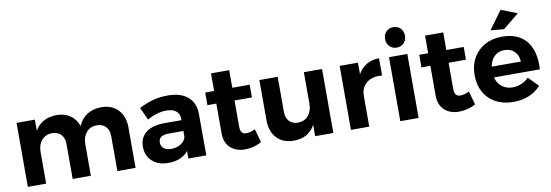

<svg xmlns="http://www.w3.org/2000/svg" viewBox="-57 -1180 4561 1590"><g transform="rotate(-10 2223.0 -385.0)"><path d="M980 -338V0H827V-293Q827 -345 799 -374Q771 -403 723 -403Q668 -402 636 -364Q604 -326 604 -266V0H451V-293Q451 -344 423.5 -373.5Q396 -403 348 -403Q293 -402 260.5 -364Q228 -326 228 -266V0H74V-538H228V-445Q284 -542 410 -544Q478 -544 525 -511.5Q572 -479 592 -420Q618 -481 667.5 -512Q717 -543 786 -544Q875 -544 927.5 -488.5Q980 -433 980 -338Z M1424 0V-63Q1397 -29 1354 -11Q1311 7 1255 7Q1170 7 1120 -39.5Q1070 -86 1070 -161Q1070 -237 1123.5 -279.5Q1177 -322 1275 -323H1423V-333Q1423 -376 1394.5 -399.5Q1366 -423 1311 -423Q1236 -423 1151 -376L1103 -482Q1167 -514 1223 -529Q1279 -544 1346 -544Q1454 -544 1513.5 -493Q1573 -442 1574 -351L1575 0ZM1423 -184V-232H1302Q1257 -232 1235.5 -217.5Q1214 -203 1214 -171Q1214 -140 1236.5 -121.5Q1259 -103 1298 -103Q1346 -103 1381 -126Q1416 -149 1423 -184Z M2040 -30Q2010 -12 1973.5 -2.5Q1937 7 1900 7Q1825 7 1778 -36Q1731 -79 1731 -159V-408H1656V-514H1731V-662H1884V-514H2030V-407H1884V-185Q1884 -123 1933 -123Q1967 -123 2008 -143Z M2643 -538V0H2490V-95Q2435 6 2310 6Q2221 6 2168.5 -49.5Q2116 -105 2116 -200V-538H2270V-244Q2270 -193 2297 -164Q2324 -135 2371 -135Q2426 -136 2458 -174Q2490 -212 2490 -272V-538Z M3123 -544V-399Q3115 -400 3099 -400Q3028 -400 2986.5 -361.5Q2945 -323 2945 -259V0H2791V-538H2945V-441Q2973 -491 3018 -517Q3063 -543 3123 -544Z M3206 -538H3360V0H3206ZM3283 -605Q3247 -605 3223.5 -629.5Q3200 -654 3200 -691Q3200 -729 3223.5 -753Q3247 -777 3283 -777Q3320 -777 3343.5 -753Q3367 -729 3367 -691Q3367 -653 3343.5 -629Q3320 -605 3283 -605Z M3840 -30Q3810 -12 3773.5 -2.5Q3737 7 3700 7Q3625 7 3578 -36Q3531 -79 3531 -159V-408H3456V-514H3531V-662H3684V-514H3830V-407H3684V-185Q3684 -123 3733 -123Q3767 -123 3808 -143Z M4420 -259Q4420 -235 4419 -222H4033Q4046 -171 4083 -142.5Q4120 -114 4172 -114Q4210 -114 4245 -128.5Q4280 -143 4308 -171L4389 -89Q4348 -43 4289.5 -18.5Q4231 6 4159 6Q4074 6 4010.5 -28Q3947 -62 3912.5 -124Q3878 -186 3878 -267Q3878 -349 3913 -411.5Q3948 -474 4011 -508.5Q4074 -543 4155 -543Q4285 -543 4352.5 -468Q4420 -393 4420 -259ZM4275 -313Q4273 -366 4241 -398Q4209 -430 4156 -430Q4106 -430 4072.5 -398.5Q4039 -367 4030 -313ZM4184 -764 4320 -711 4184 -601 4072 -611Z"/></g></svg>

Font: Argentum Sans SemiBold
Style: Regular
Weight: 600
Designer: Julieta Ulanovsky (Modified by Cristiano Sobral)
Foundry: Julieta Ulanovsky
Version: Version 5.001;November 22, 2018;FontCreator 11.5.0.2425 64-b